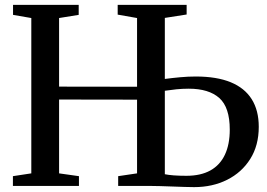

<svg xmlns="http://www.w3.org/2000/svg" viewBox="-20 -763 1097 788"><path d="M776.5 5Q760.5 5 737.5 4.2Q714.5 3.5 688.5 2.5Q662.5 1.5 637.2 0.8Q612 0 591.5 0H465V-40L542.5 -51.5V-354L222.5 -354.5V-51.5L304 -40V0H33V-40L108.5 -51.5V-689L33.5 -702V-743H303V-702L222.5 -689V-407.5L542.5 -407V-689L463 -703V-743H746V-703.5L656.5 -689.5V-439Q687 -443 719.5 -446Q752 -449 783.5 -449Q869.5 -449 926.8 -425.5Q984 -402 1013 -356Q1042 -310 1042 -242.5Q1042 -166 1007 -110.5Q972 -55 912 -25Q852 5 776.5 5ZM745 -41.5Q804 -41.5 843.5 -63.5Q883 -85.5 903 -128Q923 -170.5 923 -231Q923 -322.5 880 -360.8Q837 -399 754.5 -399Q728.5 -399 704 -396.5Q679.5 -394 656.5 -390.5V-48Q670 -45 693.2 -43.2Q716.5 -41.5 745 -41.5Z"/></svg>

Font: Merriweather 60pt Medium
Style: Regular
Weight: 500
Version: Version 2.100